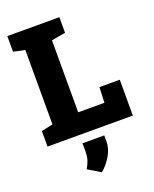

<svg xmlns="http://www.w3.org/2000/svg" viewBox="-174 -807 931 1161"><g transform="rotate(-20 291.5 -226.5)"><path d="M19.5 0V-100.1L93.3 -115.7V-594.7L19.5 -610.4V-710.9H354.5V-610.4L264.6 -594.7V-131.3H433.6L437.5 -230.5H568.4V0ZM275.4 258.3 194.8 210Q209.5 186.5 217.3 162.6Q225.1 138.7 225.1 101.1V53.7H365.2V91.3Q365.2 138.7 338.1 184.1Q311 229.5 275.4 258.3Z"/></g></svg>

Font: Roboto Slab Black
Style: Regular
Weight: 900
Designer: Google
Version: Version 2.000; ttfautohint (v1.8.1.43-b0c9)